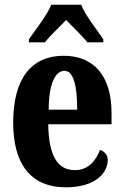

<svg xmlns="http://www.w3.org/2000/svg" viewBox="-20 -786 526 816"><path d="M103 -619V-606H171C191 -633 234 -672 261 -701C286 -675 337 -626 351 -606H419V-619C394 -657 342 -721 325 -766H198C180 -721 129 -657 103 -619ZM260 10C388 10 438 -53 438 -106C438 -128 423 -143 405 -149C386 -100 354 -63 298 -63C225 -63 187 -123 185 -258H454V-307C454 -465 377 -549 251 -549C114 -549 36 -453 36 -265C36 -91 109 10 260 10ZM308 -320H187C187 -427 214 -485 254 -485C292 -485 308 -423 308 -320Z"/></svg>

Font: Noto Serif Devanagari ExtraCondensed ExtraBold
Style: Regular
Weight: 800
Width: 2
Designer: Universal Thirst, Indian Type Foundry and the Monotype Design Team
Foundry: Monotype Imaging Inc.
Version: Version 2.004